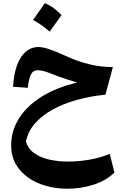

<svg xmlns="http://www.w3.org/2000/svg" viewBox="-20 -800 769 1177"><path d="M60.1 -268.1Q67.4 -387.7 109.1 -449.7Q150.9 -511.7 214.4 -511.7Q241.7 -511.7 280.3 -499Q318.8 -486.3 374.5 -460.9Q457.5 -422.4 529.3 -405.5Q601.1 -388.7 671.9 -388.7L626.5 -219.7Q535.6 -210.9 453.4 -188.2Q371.1 -165.5 305.2 -129.6Q239.3 -93.8 195.8 -44.9Q152.3 3.9 139.2 65.9Q150.4 110.4 188.5 137.9Q226.6 165.5 281 178Q335.4 190.4 396.5 190.4Q464.8 190.4 533.2 178Q601.6 165.5 652.8 143.1L681.6 257.8Q630.9 307.1 554 332Q477.1 356.9 393.1 356.9Q324.7 356.9 262.7 339.6Q200.7 322.3 152.3 288.3Q104 254.4 76.2 205.1Q48.3 155.8 48.3 91.3Q48.3 3.4 95.5 -72.8Q142.6 -148.9 233.2 -206.1Q323.7 -263.2 453.6 -293.9Q423.8 -302.7 384.5 -315.4Q345.2 -328.1 308.6 -342.8Q272.9 -357.4 250.2 -363.5Q227.5 -369.6 211.9 -369.6Q183.6 -369.6 170.2 -345Q156.7 -320.3 150.4 -261.7ZM254.9 -780.3Q282.2 -770 307.9 -751Q333.5 -731.9 357.4 -707.5Q320.8 -656.2 284.2 -606Q261.7 -626 236.6 -644Q211.4 -662.1 182.6 -677.7Q201.2 -704.1 219.2 -729.5Q237.3 -754.9 254.9 -780.3Z"/></svg>

Font: Pinar-DS2-FD Bold
Style: Regular
Weight: 700
Designer: Amin Abedi
Version: Version 3.000